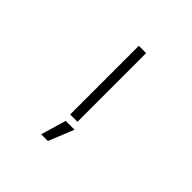

<svg xmlns="http://www.w3.org/2000/svg" viewBox="-241 -983 1483 1483"><g transform="rotate(45 500.0 -241.5)"><path d="M460 0V-750H540V0ZM567.4 59.6 483.4 266.6H410.2L470.7 59.6Z"/></g></svg>

Font: Gen Shin Gothic Monospace Normal
Style: Regular
Weight: 350
Designer: [Source Han Sans]
Ryoko NISHIZUKA  (kana & ideographs); Paul D. Hunt (Latin, Greek & Cyrillic); Wenlong ZHANG  (bopomofo
Version: Version 1.002.20150607